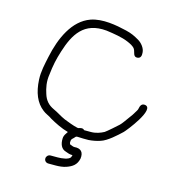

<svg xmlns="http://www.w3.org/2000/svg" viewBox="-106 -665 838 898"><g transform="rotate(15 313.0 -216.5)"><path d="M307.2 72C307.2 73 307.2 73 307.1 74C306.3 76.7 305.2 79.7 303.7 83C296.5 96 263 100 243.8 100H208.8C198.2 100 189.3 108.4 188.8 119C188.2 129.6 196.1 139 208.8 139H243.8C261.5 139 279.4 137.1 294.1 132C322.3 122.1 341.1 109.2 348 78C352.5 46.2 337.4 30.2 306.3 33C298.1 33 292.8 28.8 285.6 27C283.6 27 281.5 20.5 281 19C281.4 13 281.4 13 281.6 8C282 1.6 289.1 -3.9 293.5 -8C296.3 -11.3 300.5 -17 304.9 -17H309.9C318.6 -16.3 327 -16 335.4 -16H361.9C381.1 -17.3 402.3 -21.6 417.5 -27C448.3 -36.3 488.6 -73.7 511 -95C520.9 -104.4 627.4 -236.3 573.8 -243C557.7 -245 551.9 -231.9 549.5 -218C549.3 -215.3 547.8 -211.7 544.9 -207C535.5 -190 526.2 -176.9 514.5 -161.5C506.7 -151.2 494.4 -132.4 484.5 -123C476 -115 435.2 -78.7 424.8 -72C408.3 -63.1 386.7 -55 362.9 -55H329.9C321.4 -64 313.2 -60.7 302.1 -58L302 -57C299.4 -57.7 297.1 -58 295.1 -58C272.3 -63.1 250.5 -72.5 230.2 -80C206.2 -90.3 190.2 -102.8 167 -113C140.4 -125.4 124.1 -143.5 115.1 -173C106.7 -198.2 99.9 -229.3 105.9 -265C111 -310.6 117.2 -340.2 130.6 -382.5C158.5 -470.9 199.2 -542.7 310.9 -532C349 -526.8 387.9 -520.7 417.7 -508C431 -502.3 449.3 -494.2 456.3 -482C464.1 -468.4 461.3 -444.2 483.5 -447C498.3 -448.8 501.3 -461.4 500 -476C499.2 -497.5 480.9 -519.2 463.8 -529C442.1 -541.6 426.7 -549.4 399.2 -556C348.4 -568.2 279.3 -581.3 224.5 -562C142.4 -533 100 -438 80 -343C72.4 -306.5 62.9 -268.7 65 -229C68 -167.5 86.6 -121.2 123.9 -93C135.7 -82.9 155.3 -76.6 167.6 -67C194.4 -51.9 225.2 -36.2 258.5 -27C255.2 -22 255.2 -22 251.9 -17C246.2 -9 243.1 -1 242.7 7C241.2 36 250.9 57.7 272.7 64C282.6 67.4 291.9 72 306.3 72Z"/></g></svg>

Font: Just Breathe
Style: Obl1
Weight: 400
Foundry: Cannot Into Space Fonts
Version: Version 0.72